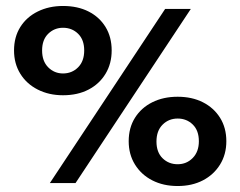

<svg xmlns="http://www.w3.org/2000/svg" viewBox="-20 -613 805 643"><path d="M147 0 533 -583H619L233 0ZM191 -294Q144 -294 106.5 -313Q69 -332 48 -366Q27 -400 27 -444Q27 -489 48 -522.5Q69 -556 106.5 -574.5Q144 -593 191 -593Q240 -593 276.5 -574.5Q313 -556 333.5 -522.5Q354 -489 354 -444Q354 -400 333.5 -366Q313 -332 276.5 -313Q240 -294 191 -294ZM191 -367Q221 -367 241.5 -387.5Q262 -408 262 -444Q262 -480 241.5 -500Q221 -520 191 -520Q162 -520 141.5 -500Q121 -480 121 -444Q121 -408 141.5 -387.5Q162 -367 191 -367ZM575 10Q527 10 490 -9Q453 -28 432 -62Q411 -96 411 -140Q411 -185 432 -218.5Q453 -252 490 -270.5Q527 -289 575 -289Q623 -289 659.5 -270.5Q696 -252 717 -218.5Q738 -185 738 -140Q738 -96 717 -62Q696 -28 659.5 -9Q623 10 575 10ZM575 -63Q605 -63 625.5 -84Q646 -105 646 -140Q646 -176 625.5 -196Q605 -216 575 -216Q545 -216 524.5 -195.5Q504 -175 504 -139Q504 -103 524.5 -83Q545 -63 575 -63Z"/></svg>

Font: Rokkitt SemiBold
Style: Bold
Weight: 700
Version: Version 3.103